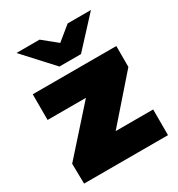

<svg xmlns="http://www.w3.org/2000/svg" viewBox="-177 -857 898 971"><g transform="rotate(-30 272.5 -371.5)"><path d="M30 0 28 -117 255 -371H31V-521H519V-399L301 -150H520V0ZM218 -575 254 -654 363 -743H499L344 -575ZM218 -575 64 -743H199L309 -654L344 -575Z"/></g></svg>

Font: REM ExtraBold
Style: Regular
Weight: 800
Designer: Octavio Pardo
Foundry: Ashler Design
Version: Version 1.005;gftools[0.9.28]